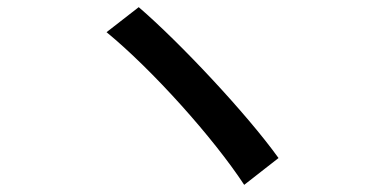

<svg xmlns="http://www.w3.org/2000/svg" viewBox="-20 -612 1040 537"><path d="M368 -592 278 -522C407 -416 577 -226 663 -95L759 -170C670 -294 482 -494 368 -592Z"/></svg>

Font: Noto Sans CJK HK Medium
Style: Regular
Weight: 500
Designer: Ryoko NISHIZUKA 西塚涼子 (kana, bopomofo & ideographs); Paul D. Hunt (Latin, Greek & Cyrillic); Sandoll Communications 산돌커뮤니
Foundry: Adobe
Version: Version 2.004;hotconv 1.0.118;makeotfexe 2.5.65603